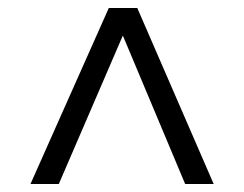

<svg xmlns="http://www.w3.org/2000/svg" viewBox="-20 -688 610 480"><path d="M56.2 -228 252 -668H323.2L514.2 -228H442.9L287.1 -599.1L127 -228Z"/></svg>

Font: Heuristica
Style: Regular
Weight: 400
Version: Version 1.0.2